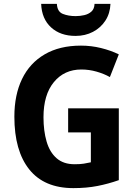

<svg xmlns="http://www.w3.org/2000/svg" viewBox="-20 -1025 705 989"><path d="M331 -467H592V-97Q538 -78 482 -67Q426 -56 358 -56Q208 -56 131 -152Q54 -248 54 -424Q54 -536 93.5 -618Q133 -700 210 -745Q287 -790 397 -790Q450 -790 500.5 -777.5Q551 -765 592 -745L546 -628Q516 -645 477.5 -656Q439 -667 399 -667Q311 -667 257.5 -602Q204 -537 204 -421Q204 -351 220 -296Q236 -241 271.5 -210Q307 -179 364 -179Q393 -179 411.5 -182Q430 -185 448 -189V-343H331ZM549 -1005Q547 -956 523 -919Q499 -882 459 -861Q419 -840 369 -840Q291 -840 243 -884Q195 -928 192 -1005H273Q275 -965 303.5 -953.5Q332 -942 370 -942Q392 -942 414 -947Q436 -952 451 -965.5Q466 -979 467 -1005Z"/></svg>

Font: Noto Sans Malayalam UI SemiCondensed
Style: Bold
Weight: 700
Width: 4
Designer: Jelle Bosma - Monotype Design Team
Foundry: Monotype Imaging Inc.
Version: Version 2.104; ttfautohint (v1.8.4.7-5d5b)